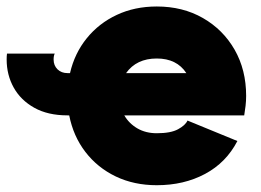

<svg xmlns="http://www.w3.org/2000/svg" viewBox="-20 -542 784 577"><path d="M144.5 -380.9Q141.1 -374.5 141.1 -363.3Q141.1 -345.2 152.8 -333.7Q164.6 -322.3 182.6 -322.3H190.4Q204.1 -381.8 240.7 -427Q277.3 -472.2 331.1 -497.3Q384.8 -522.5 451.2 -522.5Q529.3 -522.5 589.8 -487.8Q650.4 -453.1 685.1 -392.6Q719.7 -332 719.7 -253.9Q719.7 -238.8 718 -224.1Q716.3 -209.5 713.9 -195.3H353.5Q367.7 -170.9 392.8 -156.2Q418 -141.6 451.2 -141.6Q493.2 -141.6 515.1 -153.6Q537.1 -165.5 543.5 -179.7L693.4 -118.2Q659.7 -53.2 596.2 -19.3Q532.7 14.6 451.2 14.6Q382.8 14.6 327.9 -11.7Q272.9 -38.1 236.6 -85.4Q200.2 -132.8 188 -195.3H182.6Q124 -195.3 83.3 -218Q42.5 -240.7 21.2 -278.8Q0 -316.9 0 -363.3Q0 -367.7 0.2 -372.1Q0.5 -376.5 1 -380.9ZM451.2 -366.2Q390.1 -366.2 358.9 -322.3H540Q511.2 -366.2 451.2 -366.2Z"/></svg>

Font: Giphurs Black
Style: Regular
Weight: 900
Version: Version 0.920; ttfautohint (v1.8.4.7-5d5b)